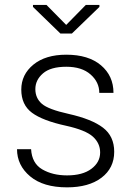

<svg xmlns="http://www.w3.org/2000/svg" viewBox="-20 -764 549 793"><path d="M393.6 -134.3Q393.6 -172.4 363.8 -199.5Q334 -226.6 252.9 -244.6Q156.2 -265.6 112.1 -298.3Q67.9 -331.1 67.9 -394Q67.9 -456.1 117.9 -497.1Q168 -538.1 253.9 -538.1Q345.2 -538.1 397 -494.4Q448.7 -450.7 448.7 -380.4H390.1Q390.1 -424.8 354 -456.5Q317.9 -488.3 253.9 -488.3Q189 -488.3 157.5 -460.9Q126 -433.6 126 -396Q126 -358.9 152.8 -335.4Q179.7 -312 263.7 -293.5Q359.4 -272 405.5 -236.6Q451.7 -201.2 451.7 -137.2Q451.7 -69.8 399.2 -30Q346.7 9.8 256.8 9.8Q158.7 9.8 104.5 -35.6Q50.3 -81.1 50.3 -147.9H108.4Q111.8 -89.4 154.5 -64.5Q197.3 -39.6 256.8 -39.6Q321.3 -39.6 357.4 -66.7Q393.6 -93.8 393.6 -134.3ZM253.4 -661.1 334.5 -743.7H390.6V-735.4L276.9 -625.5H229.5L116.2 -735.4V-743.7H171.9Z"/></svg>

Font: Franko
Style: Light
Weight: 300
Designer: Google
Version: Version 1.200310; 2013